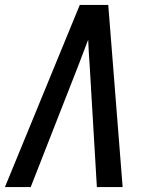

<svg xmlns="http://www.w3.org/2000/svg" viewBox="-26 -755 622 775"><path d="M-6 0H98L290 -490Q300 -516 310 -542.5Q320 -569 330 -595Q331 -569 332.5 -542.5Q334 -516 336 -490L365 0H469L411 -735H296Z"/></svg>

Font: Iosevka Sparkle Medium
Style: Italic
Weight: 500
Italic angle: -9°
Designer: Belleve Invis
Foundry: Belleve Invis
Version: Version 4.5.0; ttfautohint (v1.8.3)